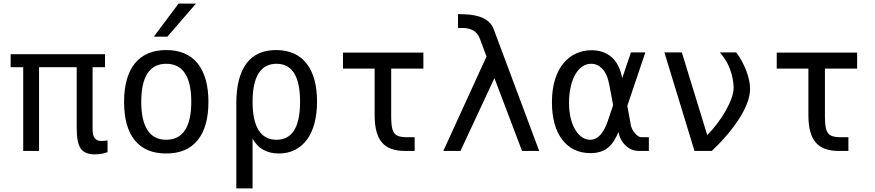

<svg xmlns="http://www.w3.org/2000/svg" viewBox="-20 -838 4856 1066"><path d="M577.1 6.8V-58.1L575.2 -57.6H573.2H570.3Q570.8 -57.6 563 -56.6Q552.2 -55.2 543 -55.2Q518.1 -55.2 506.3 -70.8Q499.5 -79.1 496.8 -91.1Q494.1 -103 494.1 -121.1V-464.8H563V-537.1H39.1V-464.8H108.9V0H196.8V-464.8H405.8V-130.9Q405.8 -85.9 411.4 -57.6Q417 -29.3 428.2 -13.2Q450.7 19 506.3 19Q524.4 19 543.2 15.9Q562 12.7 577.1 6.8Z M909.2 -634.3 1067.9 -817.9H971.2L834 -634.3ZM1137.2 -272.5Q1137.2 -411.1 1077.1 -486.3Q1016.6 -560.1 902.8 -560.1Q789.6 -560.1 729 -486.3Q668.9 -412.1 668.9 -272.5Q668.9 -131.8 728.5 -58.8Q788.1 14.2 902.8 14.2Q1017.1 14.2 1077.1 -59.3Q1137.2 -132.8 1137.2 -272.5ZM764.2 -272.9Q764.2 -377.9 799.1 -430.9Q834 -483.9 902.8 -483.9Q972.2 -483.9 1007.1 -430.9Q1042 -377.9 1042 -272.9Q1042 -168.5 1007.1 -115.2Q972.2 -62 902.8 -62Q834 -62 799.1 -115.2Q764.2 -168.5 764.2 -272.9Z M1382.3 208V-68.8Q1426.8 14.2 1529.3 14.2Q1577.6 14.2 1616.7 -5.4Q1655.8 -24.9 1683.6 -62Q1711.4 -99.1 1725.8 -152.8Q1740.2 -206.5 1740.2 -274.4Q1740.2 -409.2 1683.6 -483.4Q1655.3 -521 1612.3 -540.5Q1569.3 -560.1 1513.2 -560.1Q1406.7 -560.1 1351.1 -489.3Q1292 -413.6 1292 -263.7V208ZM1382.3 -272.9Q1382.3 -377.4 1415.8 -430.7Q1449.2 -483.9 1515.1 -483.9Q1646 -483.9 1646 -272.9Q1646 -62 1515.1 -62Q1449.2 -62 1415.8 -115.2Q1382.3 -168.5 1382.3 -272.9Z M2282.2 0V-76.2H2238.8Q2202.6 -76.2 2184.3 -85.7Q2166 -95.2 2158.9 -119.9Q2151.9 -144.5 2151.9 -192.9V-457H2330.6V-545.9H1884.3V-457H2060.1V-198.2Q2060.1 -94.7 2100.1 -47.4Q2140.1 0 2228 0Z M2536.6 0 2725.1 -404.3 2878.4 0H2973.6L2721.7 -674.3Q2706.1 -715.8 2664.8 -736.3Q2623.5 -756.8 2557.1 -758.8L2522.9 -759.8V-682.6H2546.9Q2584.5 -682.6 2608.9 -668Q2633.3 -653.3 2645 -621.1L2681.2 -524.4L2441.4 0Z M3357.9 -20Q3375 -34.7 3388.2 -55.4Q3401.4 -76.2 3413.6 -104.5Q3422.9 -59.1 3452.6 -30.8Q3484.4 0 3528.8 0H3582.5V-76.2H3539.6Q3524.9 -76.2 3505.4 -98.1Q3496.6 -107.9 3490.5 -120.1Q3484.4 -132.3 3482.4 -143.6L3462.9 -250.5L3563 -546.9H3482.9L3434.6 -403.8Q3420.4 -481 3376 -520.5Q3331.5 -559.1 3264.2 -559.1Q3219.2 -559.1 3179.7 -541.5Q3140.1 -523.9 3110.4 -489.3Q3079.1 -452.6 3061.8 -397.5Q3044.4 -342.3 3044.4 -269.5Q3044.4 -203.1 3059.1 -150.9Q3073.7 -98.6 3102.1 -62Q3129.9 -25.4 3169.4 -6.6Q3209 12.2 3258.3 12.2Q3320.3 12.2 3357.9 -20ZM3176.3 -113.8Q3159.2 -140.6 3149.2 -179.4Q3139.2 -218.3 3139.2 -267.1Q3139.2 -314.9 3148.7 -356.9Q3158.2 -398.9 3176.8 -429.2Q3193.8 -456.5 3215.6 -470.2Q3237.3 -483.9 3261.7 -483.9Q3296.9 -483.9 3322.8 -457.5Q3352.1 -426.8 3362.8 -367.2L3384.3 -254.4L3354.5 -166Q3336.9 -114.3 3312.3 -88.1Q3287.6 -62 3256.3 -62Q3234.4 -62 3213.4 -75.2Q3192.4 -88.4 3176.3 -113.8Z M3931.6 0Q3978 -43 4022.9 -96.2Q4077.1 -161.6 4107.4 -219.2Q4144.5 -290 4144.5 -345.2Q4144.5 -390.1 4122.6 -447.3Q4101.6 -501.5 4067.9 -546.9H3977.1Q4004.9 -513.2 4021 -481.9Q4033.7 -456.1 4042.5 -424.8Q4047.9 -403.8 4050.5 -384.3Q4053.2 -364.7 4053.2 -352.1Q4053.2 -301.8 4010.7 -226.1Q3990.7 -189.9 3963.9 -154.3Q3937 -118.7 3906.7 -87.9L3765.6 -546.9H3668.9L3835.9 0Z M4690.4 0V-76.2H4647Q4610.8 -76.2 4592.5 -85.7Q4574.2 -95.2 4567.1 -119.9Q4560.1 -144.5 4560.1 -192.9V-457H4738.8V-545.9H4292.5V-457H4468.3V-198.2Q4468.3 -94.7 4508.3 -47.4Q4548.3 0 4636.2 0Z"/></svg>

Font: Hack Dev
Style: Regular
Weight: 400
Designer: Christopher Simpkins
Foundry: Christopher Simpkins
Version: Version 2.0315